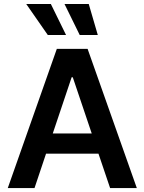

<svg xmlns="http://www.w3.org/2000/svg" viewBox="-20 -955 733 975"><path d="M19.5 0 268.6 -707H424.8L674.8 0H539.1L480 -174.8H213.9L155.3 0ZM445.8 -277.3 349.6 -562.5H343.8L248 -277.3ZM113.3 -934.6H238.3L315.4 -777.3H222.7ZM307.6 -934.6H430.7L476.6 -777.3H384.8Z"/></svg>

Font: Pretendard Std SemiBold
Style: Regular
Weight: 600
Designer: Base glyphs from Inter by Rasmus Andersson; Hangeul glyphs from Noto Sans CJK(Source Han Sans) by Jang Soo-young and Kan
Foundry: Kil Hyung-jin
Version: Version 1.309